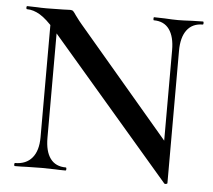

<svg xmlns="http://www.w3.org/2000/svg" viewBox="-48 -677 829 748"><g transform="rotate(5 366.0 -303.5)"><path d="M125 -602 152 -600V-121Q152 -68 172.5 -40Q193 -12 233 -12Q236 -12 236 -6Q236 0 233 0Q207 0 193 -1L140 -2L81 -1Q65 0 35 0Q32 0 32 -6Q32 -12 35 -12Q78 -12 101.5 -40Q125 -68 125 -121ZM621 17 140 -543Q106 -582 80 -597.5Q54 -613 29 -613Q26 -613 26 -619Q26 -625 29 -625L69 -624Q81 -623 105 -623L169 -624Q181 -625 197 -625Q205 -625 209 -621Q213 -617 221 -605Q238 -582 246 -573L625 -127L633 14Q633 17 628 18Q623 19 621 17ZM633 14 606 -16V-503Q606 -556 585.5 -584.5Q565 -613 525 -613Q523 -613 523 -619Q523 -625 525 -625L566 -624Q598 -622 619 -622Q638 -622 674 -624L716 -625Q719 -625 719 -619Q719 -613 716 -613Q676 -613 654.5 -584.5Q633 -556 633 -503Z"/></g></svg>

Font: Cormorant Infant SemiBold
Style: Regular
Weight: 600
Designer: Christian Thalmann (Catharsis Fonts)
Foundry: Catharsis Fonts
Version: Version 4.000